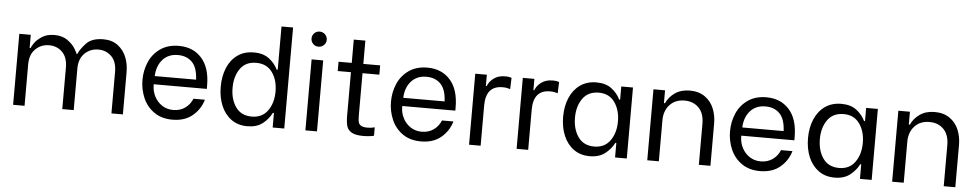

<svg xmlns="http://www.w3.org/2000/svg" viewBox="-41 -1081 7220 1420"><g transform="rotate(5 3569.0 -371.5)"><path d="M75 -527H160V-430H168Q170 -440 188 -466.5Q206 -493 243 -517Q280 -541 335 -541Q393 -541 431.5 -514Q470 -487 489 -456Q508 -425 508 -417H516Q530 -452 571.5 -496.5Q613 -541 699 -541Q763 -541 806 -508.5Q849 -476 869.5 -425Q890 -374 890 -316V0H805V-308Q805 -384 765.5 -423Q726 -462 668 -462Q608 -462 566.5 -421.5Q525 -381 525 -308V0H440V-308Q440 -384 400.5 -423Q361 -462 303 -462Q243 -462 201.5 -421.5Q160 -381 160 -308V0H75Z M1012 -267Q1012 -338 1039 -400.5Q1066 -463 1122 -502Q1178 -541 1259 -541Q1365 -541 1428.5 -470Q1492 -399 1492 -266V-242H1098V-235Q1098 -191 1118 -152Q1138 -113 1174 -89Q1210 -65 1257 -65Q1308 -65 1345 -91Q1382 -117 1400 -161H1485Q1464 -89 1406.5 -41Q1349 7 1258 7Q1177 7 1121.5 -32Q1066 -71 1039 -134Q1012 -197 1012 -267ZM1407 -303Q1403 -393 1363 -433Q1323 -473 1258 -473Q1187 -473 1145 -426Q1103 -379 1100 -303Z M1593 -267Q1593 -346 1619 -408Q1645 -470 1695 -505.5Q1745 -541 1816 -541Q1886 -541 1929.5 -507.5Q1973 -474 1994 -429H2002V-750H2088V0H2002V-108H1994Q1970 -60 1926.5 -26.5Q1883 7 1814 7Q1744 7 1694.5 -29Q1645 -65 1619 -127Q1593 -189 1593 -267ZM2000 -267Q2000 -352 1959 -409Q1918 -466 1840 -466Q1761 -466 1721 -409Q1681 -352 1681 -267Q1681 -181 1721.5 -124Q1762 -67 1840 -67Q1918 -67 1959 -124.5Q2000 -182 2000 -267Z M2245 -527H2331V0H2245ZM2231 -681Q2231 -704 2247 -720.5Q2263 -737 2287 -737Q2311 -737 2327.5 -720.5Q2344 -704 2344 -681Q2344 -658 2327.5 -641.5Q2311 -625 2287 -625Q2263 -625 2247 -641.5Q2231 -658 2231 -681Z M2629 -458V-152Q2629 -115 2632.5 -97.5Q2636 -80 2651.5 -70Q2667 -60 2702 -60Q2726 -60 2754 -67V-5Q2747 -2 2723.5 1Q2700 4 2675 4Q2617 4 2588.5 -12.5Q2560 -29 2551.5 -57.5Q2543 -86 2543 -133V-458H2445V-527H2543V-700H2629V-527H2754V-458Z M2857 -267Q2857 -338 2884 -400.5Q2911 -463 2967 -502Q3023 -541 3104 -541Q3210 -541 3273.5 -470Q3337 -399 3337 -266V-242H2943V-235Q2943 -191 2963 -152Q2983 -113 3019 -89Q3055 -65 3102 -65Q3153 -65 3190 -91Q3227 -117 3245 -161H3330Q3309 -89 3251.5 -41Q3194 7 3103 7Q3022 7 2966.5 -32Q2911 -71 2884 -134Q2857 -197 2857 -267ZM3252 -303Q3248 -393 3208 -433Q3168 -473 3103 -473Q3032 -473 2990 -426Q2948 -379 2945 -303Z M3460 -527H3546V-443H3552Q3565 -478 3598.5 -502.5Q3632 -527 3683 -527Q3699 -527 3708.5 -525.5Q3718 -524 3730 -520L3727 -436Q3711 -441 3699.5 -443Q3688 -445 3670 -445Q3546 -445 3546 -298V0H3460Z M3813 -527H3899V-443H3905Q3918 -478 3951.5 -502.5Q3985 -527 4036 -527Q4052 -527 4061.5 -525.5Q4071 -524 4083 -520L4080 -436Q4064 -441 4052.5 -443Q4041 -445 4023 -445Q3899 -445 3899 -298V0H3813Z M4135 -267Q4135 -345 4161.5 -407.5Q4188 -470 4238.5 -505.5Q4289 -541 4359 -541Q4429 -541 4472 -508Q4515 -475 4537 -429H4544V-527H4631V0H4544V-108H4537Q4513 -61 4469 -27Q4425 7 4356 7Q4286 7 4236.5 -29Q4187 -65 4161 -127Q4135 -189 4135 -267ZM4542 -267Q4542 -352 4501 -409.5Q4460 -467 4383 -467Q4304 -467 4263.5 -410Q4223 -353 4223 -268Q4223 -182 4263.5 -124.5Q4304 -67 4383 -67Q4460 -67 4501 -124.5Q4542 -182 4542 -267Z M4783 -527H4869V-432H4877Q4897 -478 4942 -509.5Q4987 -541 5052 -541Q5119 -541 5164 -509.5Q5209 -478 5230.5 -426.5Q5252 -375 5252 -315V0H5166V-304Q5166 -382 5125.5 -423Q5085 -464 5020 -464Q4951 -464 4910 -419.5Q4869 -375 4869 -304V0H4783Z M5374 -267Q5374 -338 5401 -400.5Q5428 -463 5484 -502Q5540 -541 5621 -541Q5727 -541 5790.5 -470Q5854 -399 5854 -266V-242H5460V-235Q5460 -191 5480 -152Q5500 -113 5536 -89Q5572 -65 5619 -65Q5670 -65 5707 -91Q5744 -117 5762 -161H5847Q5826 -89 5768.5 -41Q5711 7 5620 7Q5539 7 5483.5 -32Q5428 -71 5401 -134Q5374 -197 5374 -267ZM5769 -303Q5765 -393 5725 -433Q5685 -473 5620 -473Q5549 -473 5507 -426Q5465 -379 5462 -303Z M5953 -267Q5953 -345 5979.5 -407.5Q6006 -470 6056.5 -505.5Q6107 -541 6177 -541Q6247 -541 6290 -508Q6333 -475 6355 -429H6362V-527H6449V0H6362V-108H6355Q6331 -61 6287 -27Q6243 7 6174 7Q6104 7 6054.5 -29Q6005 -65 5979 -127Q5953 -189 5953 -267ZM6360 -267Q6360 -352 6319 -409.5Q6278 -467 6201 -467Q6122 -467 6081.5 -410Q6041 -353 6041 -268Q6041 -182 6081.5 -124.5Q6122 -67 6201 -67Q6278 -67 6319 -124.5Q6360 -182 6360 -267Z M6601 -527H6687V-432H6695Q6715 -478 6760 -509.5Q6805 -541 6870 -541Q6937 -541 6982 -509.5Q7027 -478 7048.5 -426.5Q7070 -375 7070 -315V0H6984V-304Q6984 -382 6943.5 -423Q6903 -464 6838 -464Q6769 -464 6728 -419.5Q6687 -375 6687 -304V0H6601Z"/></g></svg>

Font: Be Vietnam
Style: Regular
Weight: 400
Designer: Gabriel Lam
Foundry: TypeRant
Version: Version 4.000